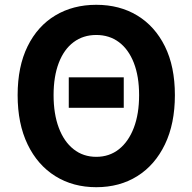

<svg xmlns="http://www.w3.org/2000/svg" viewBox="-20 -774 810 808"><path d="M269.4 -320.3V-448.5H500.8V-320.3ZM385.1 13.8Q287.4 13.8 212.7 -32.8Q138 -79.4 96.1 -166.4Q54.2 -253.3 54.2 -373.6Q54.2 -494 96.1 -579.1Q138 -664.2 212.7 -709Q287.4 -753.8 385.1 -753.8Q483.6 -753.8 557.9 -708.6Q632.2 -663.4 674.1 -578.7Q716 -494 716 -373.6Q716 -253.3 674.1 -166.4Q632.2 -79.4 557.9 -32.8Q483.6 13.8 385.1 13.8ZM385.1 -114Q440.2 -114 480.6 -146Q520.9 -178 543.2 -236.3Q565.4 -294.5 565.4 -373.6Q565.4 -452.6 543.2 -509.5Q520.9 -566.4 480.6 -596.6Q440.2 -626.8 385.1 -626.8Q330.1 -626.8 289.7 -596.6Q249.2 -566.4 227.4 -509.5Q205.5 -452.6 205.5 -373.6Q205.5 -294.5 227.4 -236.3Q249.2 -178 289.7 -146Q330.1 -114 385.1 -114Z"/></svg>

Font: Shanggu Sans SC VF
Style: Regular
Weight: 250
Designer: GuiWonder
Version: Version 1.021